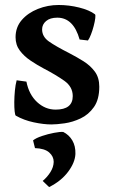

<svg xmlns="http://www.w3.org/2000/svg" viewBox="-20 -489 459 777"><path d="M381.8 -138.2Q381.8 -86.4 360.1 -55.7Q338.4 -24.9 306.2 -9.8Q273.9 5.4 241.7 10Q209.5 14.6 188 14.6Q156.7 14.6 116.7 6.1Q76.7 -2.4 43.9 -21Q41 -22.9 39.3 -38.3Q37.6 -53.7 37.8 -76.4Q38.1 -99.1 40.3 -122.6Q42.5 -146 47.4 -164.1L86.9 -158.7Q97.2 -106.4 130.1 -75.9Q163.1 -45.4 205.1 -45.4Q274.4 -45.4 274.4 -100.1Q274.4 -137.7 240.5 -161.9Q206.5 -186 156.7 -211.9Q129.9 -226.1 103.8 -243.7Q77.6 -261.2 60.3 -284.2Q43 -307.1 43 -338.4Q43 -378.9 68.1 -408Q93.3 -437 133.3 -452.9Q173.3 -468.8 217.3 -468.8Q259.3 -468.8 300.5 -458.5Q341.8 -448.2 364.3 -431.2Q367.2 -428.7 365.5 -415Q363.8 -401.4 359.1 -383.5Q354.5 -365.7 348.1 -349.4Q341.8 -333 335.9 -325.2L302.2 -329.1Q277.3 -417.5 211.9 -417.5Q182.6 -417.5 166.5 -403.8Q150.4 -390.1 150.4 -370.1Q150.4 -340.8 177.5 -321.5Q204.6 -302.2 262.2 -272.9Q290.5 -258.3 318.1 -241Q345.7 -223.6 363.8 -199.2Q381.8 -174.8 381.8 -138.2ZM285.2 133.8Q283.7 168.9 255.4 206.5Q227.1 244.1 178.7 268.1L152.8 243.2Q171.9 227.1 184.3 207Q196.8 187 197.3 166Q197.3 144 179 127.9Q160.6 111.8 121.6 110.4L113.8 79.1Q126 69.3 150.1 61.3Q174.3 53.2 198.7 48.6Q223.1 43.9 235.8 44.9Q259.3 56.6 272.7 79.3Q286.1 102.1 285.2 133.8Z"/></svg>

Font: Gentium Plus
Style: Bold
Weight: 700
Designer: Victor Gaultney, Annie Olsen, Iska Routamaa, Becca Hirsbrunner
Foundry: SIL International
Version: Version 6.101